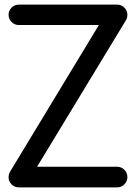

<svg xmlns="http://www.w3.org/2000/svg" viewBox="-20 -794 587 829"><path d="M486 15H61Q43 15 30 2Q17 -11 17 -29Q17 -41 23 -52L407 -686H61Q43 -686 30 -699Q17 -712 17 -730Q17 -748 30 -761Q43 -774 61 -774H486Q504 -774 517 -761Q530 -748 530 -730Q530 -717 524 -707L140 -74H486Q504 -74 517 -61Q530 -48 530 -29Q530 -11 517 2Q504 15 486 15Z"/></svg>

Font: Hanken
Style: Book
Weight: 400
Designer: Alfredo Marco Pradil
Foundry: Hanken Design Co.
Version: Version 2.06 2014